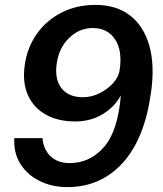

<svg xmlns="http://www.w3.org/2000/svg" viewBox="-20 -753 666 784"><path d="M255 11Q193 11 142.8 -13.5Q92.5 -38 63.8 -83Q35 -128 38.5 -189H153.5Q157 -143.5 186.2 -115.2Q215.5 -87 264.5 -87Q347 -87 404.2 -152.2Q461.5 -217.5 473.5 -363.5Q447.5 -315.5 398.2 -286.2Q349 -257 287.5 -257Q217.5 -257 167.5 -284.8Q117.5 -312.5 94.2 -364.2Q71 -416 81 -487Q91 -559 130.2 -614.5Q169.5 -670 231 -701.5Q292.5 -733 369.5 -733Q455.5 -733 511.5 -689.5Q567.5 -646 590 -565.5Q612.5 -485 596.5 -374.5Q570.5 -186 480.8 -87.5Q391 11 255 11ZM319.5 -356Q353 -356 385.8 -372Q418.5 -388 441.8 -413.5Q465 -439 468.5 -467.5Q480.5 -545.5 450 -592Q419.5 -638.5 359 -638.5Q304 -638.5 262.2 -598Q220.5 -557.5 211.5 -493Q202.5 -429 231.2 -392.5Q260 -356 319.5 -356Z"/></svg>

Font: Public Sans SemiBold
Style: Italic
Weight: 600
Italic angle: -8°
Designer: The Public Sans project authors (U.S. Web Design System). Libre Franklin designed by Pablo Impallari and Rodrigo Fuenzal
Version: Version 1.007; ttfautohint (v1.8.1) -l 8 -r 50 -G 200 -x 14 